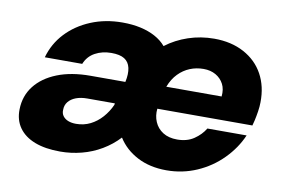

<svg xmlns="http://www.w3.org/2000/svg" viewBox="-61 -614 1085 728"><g transform="rotate(10 481.0 -249.5)"><path d="M208 12Q150 12 110 -3.5Q70 -19 49 -48.5Q28 -78 29 -119Q30 -171 60 -209.5Q90 -248 144 -269.5Q198 -291 272 -291H406Q413 -323 408 -345.5Q403 -368 385.5 -379Q368 -390 335 -390Q300 -390 272.5 -375Q245 -360 233 -330H89Q104 -384 142 -424.5Q180 -465 235.5 -488Q291 -511 357 -511Q395 -511 426.5 -504Q458 -497 483 -483.5Q508 -470 525 -450Q563 -479 610.5 -495Q658 -511 710 -511Q776 -511 825 -484.5Q874 -458 899.5 -411.5Q925 -365 924 -304Q924 -288 921 -268.5Q918 -249 914.5 -233.5Q911 -218 909 -212H543Q540 -185 550 -161.5Q560 -138 582 -124Q604 -110 637 -110Q675 -110 701.5 -128Q728 -146 743 -171H894Q872 -120 830.5 -78Q789 -36 734 -12Q679 12 617 12Q553 12 505 -13Q457 -38 430 -81Q402 -51 366.5 -30Q331 -9 290.5 1.5Q250 12 208 12ZM249 -102Q279 -102 304 -114.5Q329 -127 348.5 -149Q368 -171 380 -198L381 -204H275Q250 -204 231.5 -197Q213 -190 202.5 -177Q192 -164 192 -146Q191 -132 198.5 -122Q206 -112 219 -107Q232 -102 249 -102ZM562 -300H775Q778 -328 767.5 -348Q757 -368 737 -379.5Q717 -391 690 -391Q662 -391 637.5 -381Q613 -371 593.5 -351Q574 -331 562 -300Z"/></g></svg>

Font: DM Sans 20pt Black
Style: Italic
Weight: 900
Italic angle: -10°
Version: Version 4.004;gftools[0.9.30]